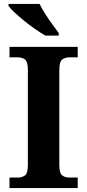

<svg xmlns="http://www.w3.org/2000/svg" viewBox="-20 -951 441 971"><path d="M28 0V-53H70Q92 -53 106.5 -64Q121 -75 121 -118V-596Q121 -639 106.5 -650Q92 -661 70 -661H28V-714H373V-661H331Q309 -661 294.5 -650Q280 -639 280 -596V-118Q280 -75 294.5 -64Q309 -53 331 -53H373V0ZM209 -771Q185 -785 157 -804.5Q129 -824 102 -846Q75 -868 53.5 -888Q32 -908 23 -921V-931H180Q191 -909 208 -882Q225 -855 244 -829Q263 -803 277 -784V-771Z"/></svg>

Font: Noto Serif Yezidi
Style: Bold
Weight: 700
Designer: Dalton Maag Ltd
Foundry: Dalton Maag Ltd
Version: Version 1.001; ttfautohint (v1.8.4.7-5d5b)